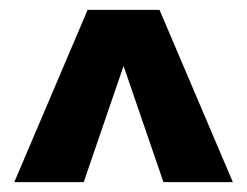

<svg xmlns="http://www.w3.org/2000/svg" viewBox="-20 -720 502 390"><path d="M9 -350 158 -700H304L453 -350H312L231 -586L150 -350Z"/></svg>

Font: Tektur SemiCondensed SemiBold
Style: Regular
Weight: 600
Width: 4
Designer: Adam Jagosz
Foundry: Adam Jagosz
Version: Version 1.005;gftools[0.9.30]